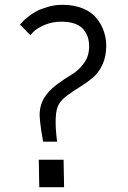

<svg xmlns="http://www.w3.org/2000/svg" viewBox="-20 -777 531 797"><path d="M217 -189H159Q142 -282 145 -313Q148 -345 163 -370Q180 -399 214.5 -425Q249 -451 277.5 -467.5Q306 -484 328 -514Q350 -544 350 -584Q350 -631 322.5 -659Q295 -687 234 -687Q196 -687 164 -673Q132 -659 119 -645L106 -631L63 -675Q66 -678 70.5 -683.5Q75 -689 92 -703.5Q109 -718 128 -728.5Q147 -739 177 -748Q207 -757 239 -757Q288 -757 325 -741.5Q362 -726 382 -700Q402 -674 411.5 -645.5Q421 -617 421 -587Q421 -542 405 -508Q389 -474 363.5 -453Q338 -432 311.5 -416Q285 -400 260 -381.5Q235 -363 224 -344Q202 -306 217 -189ZM143 0 141 -114H244L246 0Z"/></svg>

Font: Biancoenero Regular
Style: Regular
Weight: 400
Designer: Riccardo Lorusso, Umberto Mischi
Foundry: Biancoenero Edizioni
Version: Version 0.000